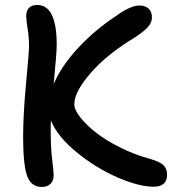

<svg xmlns="http://www.w3.org/2000/svg" viewBox="-20 -763 698 762"><path d="M146 -21Q103.5 -21 87.6 -64.9Q71.8 -108.9 71.8 -220.2Q71.8 -309.1 83.5 -432.9Q95.2 -556.6 95.2 -579.1Q95.2 -614.7 89.6 -649.4Q84 -684.1 84 -698.2Q84 -743.2 127.9 -743.2Q205.1 -743.2 205.1 -585Q205.1 -552.2 192.9 -429.2Q223.6 -501.5 290.5 -573.2Q357.4 -645 442.9 -701.2Q498.5 -741.2 533.2 -741.2Q556.2 -741.2 569.6 -728.8Q583 -716.3 583 -693.8Q583 -673.3 566.9 -655.5Q550.8 -637.7 514.2 -613.8Q404.8 -547.9 339.8 -473.1Q274.9 -398.4 274.9 -349.1Q274.9 -327.6 298.3 -297.6Q321.8 -267.6 360.6 -237.1Q399.4 -206.5 456.3 -178Q513.2 -149.4 574.2 -132.8Q613.8 -121.6 628.4 -107.7Q643.1 -93.8 643.1 -69.8Q643.1 -22 589.8 -22Q530.8 -22 444.8 -59.6Q358.9 -97.2 282.7 -159.9Q206.5 -222.7 182.1 -285.2Q181.2 -272 181.2 -245.1Q181.2 -177.2 187 -129.9Q192.9 -82.5 192.9 -66.9Q192.9 -45.4 180.2 -33.2Q167.5 -21 146 -21Z"/></svg>

Font: Shantell Sans Bouncy
Style: Regular
Weight: 500
Designer: Stephen Nixon, Anya Danilova, Shantell Martin
Foundry: Arrow Type
Version: Version 1.006;[9816181b4]